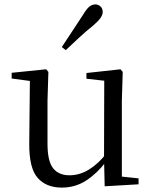

<svg xmlns="http://www.w3.org/2000/svg" viewBox="-20 -838 693 873"><path d="M261 15Q190 15 151 -29.5Q112 -74 113 -186L116 -484L138 -467L33 -481V-507L190 -523L200 -511L196 -380V-185Q196 -105 221.5 -73Q247 -41 296 -41Q343 -41 386 -68Q429 -95 465 -142L488 -103H462Q423 -51 373 -18Q323 15 261 15ZM456 9 453 -114V-116L454 -471L373 -480V-506L528 -523L538 -511L534 -380V-35L610 -27V0ZM261 -624Q285 -661 309.5 -697.5Q334 -734 359 -773Q374 -798 386.5 -808Q399 -818 414 -818Q426 -818 436.5 -809Q447 -800 447 -784Q447 -771 437.5 -757Q428 -743 405 -723Q371 -696 340.5 -667.5Q310 -639 279 -610Z"/></svg>

Font: Noto Serif TC
Style: Regular
Weight: 400
Designer: Ryoko NISHIZUKA  (kana & ideographs); Frank Grießhammer (Latin, Greek & Cyrillic); Wenlong ZHANG  (bopomofo); Sandoll Co
Foundry: Adobe
Version: Version 2.003-H1;hotconv 1.1.1;makeotfexe 2.6.0